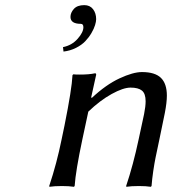

<svg xmlns="http://www.w3.org/2000/svg" viewBox="-20 -718 664 741"><path d="M305.2 -698.2Q327.1 -698.2 339.1 -682.6Q351.1 -667 351.1 -644Q351.1 -634.8 346.9 -621.1Q342.8 -607.4 333 -590.6Q323.2 -573.7 309.3 -559.1Q295.4 -544.4 273.2 -533.2Q251 -522 225.1 -519L223.1 -536.1Q257.3 -543 279.5 -568.1Q301.8 -593.3 301.8 -612.8Q301.8 -626 292 -626Q252 -626 252 -652.8Q252 -668.9 265.1 -683.6Q278.3 -698.2 305.2 -698.2ZM483.9 -379.9Q455.6 -379.9 410.9 -355.2Q366.2 -330.6 320.8 -287.1L297.9 -180.2Q272 -58.1 268.1 0L265.1 2.9Q246.6 0 219.2 0Q189.5 0 170.9 2.9L169.9 0Q199.2 -87.9 217.8 -180.2L229 -233.9Q257.3 -374.5 259.8 -428.2L263.2 -431.2Q270 -430.2 288.1 -430.2Q324.7 -430.2 346.2 -435.1Q351.1 -435.1 351.1 -431.2Q351.1 -426.8 350.1 -424.8L332 -342.8L334 -339.8Q388.7 -391.1 441.2 -415.5Q493.7 -439.9 527.8 -439.9Q578.1 -439.9 601.1 -417.5Q624 -395 624 -349.1Q624 -322.3 616.2 -282.2L595.2 -180.2Q584.5 -129.4 580.3 -109.4Q576.2 -89.4 571.5 -58.1Q566.9 -26.9 564.9 0L562 2.9Q543.9 0 516.1 0Q486.3 0 467.8 2.9L466.8 0Q494.1 -81.5 515.1 -180.2L536.1 -277.8Q542 -307.6 542 -327.1Q542 -356.9 527.8 -368.4Q513.7 -379.9 483.9 -379.9Z"/></svg>

Font: Linear Smooth
Style: Italic
Weight: 400
Designer: Philipp H. Poll, Flanker
Foundry: Philipp H. Poll, reworked by Flanker
Version: Version 1.061 | FøM Fix